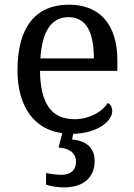

<svg xmlns="http://www.w3.org/2000/svg" viewBox="-20 -566 575 826"><path d="M387.2 126C387.2 73.2 355 39.6 290 34.2L294.9 9.8C396 7.3 462.9 -42 462.9 -88.9C462.9 -106 453.1 -119.1 443.8 -123C418.5 -83.5 363.3 -53.2 300.8 -53.2C199.7 -53.2 154.3 -122.1 151.9 -261.2H484.9V-307.1C484.9 -459.5 409.7 -545.9 276.9 -545.9C134.8 -545.9 55.2 -451.2 55.2 -264.2C55.2 -109.4 125.5 -8.8 248 6.8L231.9 68.8C278.3 71.3 307.1 93.3 307.1 129.9C307.1 164.6 284.7 186 246.1 186C228 186 202.1 183.6 178.2 178.2V229C204.1 236.3 232.9 240.2 254.9 240.2C340.3 240.2 387.2 196.8 387.2 126ZM153.8 -314.9C161.1 -430.7 200.7 -492.2 274.9 -492.2C348.6 -492.2 383.8 -431.6 383.8 -314.9Z"/></svg>

Font: The Erased English
Style: Regular
Weight: 400
Designer: Monotype Design team + ligartures altered by 180 Amsterdam
Foundry: Monotype Imaging Inc.
Version: Version 1.030;Glyphs 3.1.2 (3151)